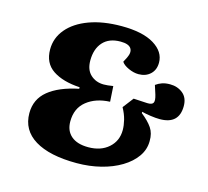

<svg xmlns="http://www.w3.org/2000/svg" viewBox="-104 -836 1053 972"><g transform="rotate(15 422.0 -350.5)"><path d="M376 14Q234 14 157 -33Q80 -80 80 -169Q80 -242 135 -287Q190 -332 292 -353V-361Q203 -366 150.5 -401Q98 -436 98 -508Q98 -568 137.5 -615Q177 -662 249 -688.5Q321 -715 418 -715Q529 -715 588.5 -678.5Q648 -642 648 -585Q648 -547 624 -524.5Q600 -502 562 -502Q537 -502 509.5 -514.5Q482 -527 472 -543L485 -568Q501 -600 488 -619Q475 -638 433 -638Q373 -638 341 -602.5Q309 -567 309 -506Q309 -457 337 -431.5Q365 -406 406 -406Q425 -406 455 -411L460 -330Q386 -327 338.5 -289Q291 -251 291 -182Q291 -133 322.5 -106Q354 -79 412 -79Q478 -79 518.5 -115Q559 -151 559 -208Q559 -232 552 -260.5Q545 -289 528 -320L571 -376L643 -372Q668 -371 674.5 -382.5Q681 -394 672 -424L657 -471Q672 -482 689.5 -488Q707 -494 731 -494Q770 -494 798 -471.5Q826 -449 826 -405Q826 -310 725 -310Q704 -310 676.5 -314Q649 -318 630 -323V-316Q668 -286 687 -258Q706 -230 705 -189Q705 -145 679 -108Q653 -71 607.5 -43.5Q562 -16 502.5 -1Q443 14 376 14Z"/></g></svg>

Font: Literata 12pt ExtraBold
Style: Italic
Weight: 800
Italic angle: -2°
Designer: Latin by Veronika Burian and Jose Scaglione. Greek by Irene Vlachou. Cyrillic by Vera Evstafieva
Foundry: TypeTogether
Version: Version 3.002